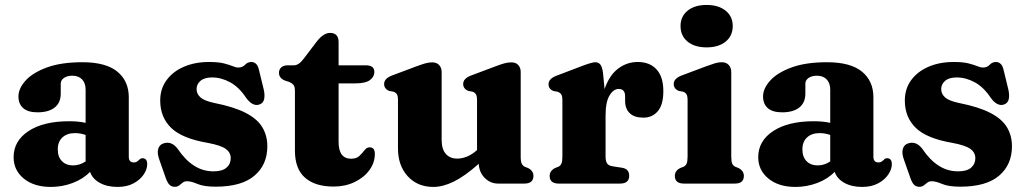

<svg xmlns="http://www.w3.org/2000/svg" viewBox="-20 -742 4144 776"><path d="M35 -106.5Q35 -172.5 95.2 -212.2Q155.5 -252 259.5 -252Q297 -252 326 -245.5V-380Q326 -406 311.8 -421Q297.5 -436 272.5 -436Q251.5 -436 238.5 -427Q225.5 -418 225.5 -404V-363.5Q225.5 -327 201 -307.5Q176.5 -288 131.5 -288Q93 -288 73.8 -305Q54.5 -322 54.5 -352Q54.5 -384.5 83.5 -416.5Q112.5 -448.5 170 -469.5Q227.5 -490.5 313 -490.5Q408 -490.5 454.2 -452.5Q500.5 -414.5 500.5 -349V-108.5Q500.5 -85.5 521 -85.5Q529 -85.5 533.5 -88.8Q538 -92 542 -95.5Q544.5 -98.5 547.8 -100.5Q551 -102.5 555.5 -102.5Q575 -102.5 575 -78.5Q575 -58 560.8 -36.8Q546.5 -15.5 519.8 -1Q493 13.5 455 13.5Q412.5 13.5 382.8 -3.2Q353 -20 344 -47.5Q316 -18.5 273.8 -2.5Q231.5 13.5 185.5 13.5Q117.5 13.5 76.2 -20.2Q35 -54 35 -106.5ZM213.5 -138.5Q213.5 -107.5 230.5 -90.5Q247.5 -73.5 274.5 -73.5Q302.5 -73.5 326 -89.5V-196.5Q305.5 -204 282.5 -204Q251 -204 232.2 -186.5Q213.5 -169 213.5 -138.5Z M837 -429Q806 -429 790.2 -415.2Q774.5 -401.5 774.5 -382Q774.5 -362.5 790 -348.5Q805.5 -334.5 845.5 -326Q926.5 -310 973.5 -285.5Q1020.5 -261 1040.5 -227.2Q1060.5 -193.5 1060.5 -151Q1060.5 -76 1008.2 -31.8Q956 12.5 852 12.5Q804 12.5 778.2 1.5Q752.5 -9.5 736.5 -9.5Q725.5 -9.5 718.2 -3.8Q711 2 704 7.5Q697 13 686.5 13Q674 13 665.8 5.5Q657.5 -2 650.5 -21L624 -96.5Q614.5 -122.5 619.2 -139.5Q624 -156.5 639.5 -162Q673 -174 698.5 -140Q728 -96 763.8 -72.8Q799.5 -49.5 843 -49.5Q878 -49.5 895.2 -64.2Q912.5 -79 912.5 -102.5Q912.5 -125.5 892.8 -140Q873 -154.5 820 -164.5Q716.5 -182 672 -225Q627.5 -268 627.5 -336Q627.5 -382.5 652.8 -417.5Q678 -452.5 722.8 -472Q767.5 -491.5 825.5 -491.5Q862.5 -491.5 885 -485.8Q907.5 -480 920.8 -474.5Q934 -469 943 -469Q960 -469 970.5 -480.2Q981 -491.5 996 -491.5Q1006.5 -491.5 1014.8 -484Q1023 -476.5 1027 -458L1046 -380Q1051 -357.5 1047.5 -341.2Q1044 -325 1028 -319.5Q1001 -310.5 974.5 -347Q946.5 -389.5 910.5 -409.2Q874.5 -429 837 -429Z M1147 -411.5 1131 -416.5Q1107.5 -427 1107.5 -447.5Q1107.5 -461.5 1117 -469.8Q1126.5 -478 1142.5 -478H1168Q1188 -478 1208 -505.5L1260.5 -574.5Q1287.5 -609 1314 -609Q1348.5 -609 1348.5 -571.5V-478H1459Q1493 -478 1493 -451Q1493 -431.5 1475 -418.2Q1457 -405 1416 -405H1348.5V-169Q1348.5 -100.5 1399 -100.5Q1421 -100.5 1433 -112.2Q1445 -124 1453.8 -135.5Q1462.5 -147 1475 -146.5Q1495.5 -146 1495 -118.5Q1494.5 -83.5 1472.5 -53.8Q1450.5 -24 1412.8 -6Q1375 12 1328.5 12Q1253.5 12 1212.8 -23.8Q1172 -59.5 1172 -133V-374.5Q1172 -392 1165.8 -399.2Q1159.5 -406.5 1147 -411.5Z M1588.5 -142V-337Q1588.5 -354.5 1583.8 -361.5Q1579 -368.5 1570 -371.5L1553 -374.5Q1532.5 -383 1532.5 -402.5Q1532.5 -424.5 1563.5 -436.5L1662 -473.5Q1685 -482 1699 -486Q1713 -490 1726.5 -490Q1745 -490 1755 -479Q1765 -468 1765 -451V-176.5Q1765 -139 1781.8 -120Q1798.5 -101 1828 -101Q1847 -101 1867.5 -109.2Q1888 -117.5 1908 -135.5V-337Q1908 -354.5 1903.2 -361.5Q1898.5 -368.5 1889.5 -371.5L1873 -374.5Q1852 -383 1852 -402.5Q1852 -424.5 1883 -436.5L1981.5 -473.5Q2004 -482 2018.2 -486Q2032.5 -490 2047 -490Q2065 -490 2074.8 -479Q2084.5 -468 2084.5 -451V-109.5Q2084.5 -89 2088.8 -80.5Q2093 -72 2101 -68L2114 -63Q2136 -52 2136 -31Q2136 0 2099 0H1993.5Q1962 0 1939.2 -22.8Q1916.5 -45.5 1915 -80Q1858 -29.5 1814 -8Q1770 13.5 1731.5 13.5Q1667.5 13.5 1628 -29.5Q1588.5 -72.5 1588.5 -142Z M2417 -448.5 2423.5 -382Q2442.5 -437.5 2478 -464.5Q2513.5 -491.5 2557.5 -491.5Q2606 -491.5 2633.5 -461.5Q2661 -431.5 2661 -374Q2661 -319 2638.8 -292.8Q2616.5 -266.5 2580.5 -266.5Q2544 -266.5 2525.2 -284.5Q2506.5 -302.5 2506.5 -334V-354Q2506 -382.5 2480.5 -382.5Q2459.5 -382.5 2443.5 -356.2Q2427.5 -330 2427.5 -274.5V-109.5Q2427.5 -91 2433.5 -81.8Q2439.5 -72.5 2455.5 -70L2494 -64Q2523 -59.5 2523 -31.5Q2523 0 2486 0H2238.5Q2201.5 0 2201.5 -31Q2201.5 -51.5 2223.5 -63L2236.5 -68Q2245 -72 2249 -80.5Q2253 -89 2253 -109.5V-336.5Q2253 -354 2248.2 -360.8Q2243.5 -367.5 2234.5 -371L2217.5 -374Q2197 -382 2197 -401.5Q2197 -423.5 2228 -435.5L2325 -472.5Q2371.5 -490.5 2386 -490.5Q2399 -490.5 2406.5 -481Q2414 -471.5 2417 -448.5Z M2836 -550.5Q2787.5 -550.5 2759 -573.8Q2730.5 -597 2730.5 -637Q2730.5 -675.5 2759 -698.8Q2787.5 -722 2836 -722Q2884 -722 2912.8 -698.8Q2941.5 -675.5 2941.5 -637Q2941.5 -597 2912.8 -573.8Q2884 -550.5 2836 -550.5ZM2935.5 -451V-109.5Q2935.5 -89 2939.5 -80.5Q2943.5 -72 2952 -68L2964.5 -63Q2986.5 -52 2986.5 -31Q2986.5 0 2949.5 0H2744.5Q2707.5 0 2707.5 -31Q2707.5 -52 2729.5 -63L2742.5 -68Q2751 -72 2755 -80.5Q2759 -89 2759 -109.5V-337Q2759 -354.5 2754.2 -361.5Q2749.5 -368.5 2740.5 -371.5L2723.5 -374.5Q2703 -383 2703 -402.5Q2703 -424.5 2734 -436.5L2832.5 -473.5Q2855.5 -482 2869.5 -486.2Q2883.5 -490.5 2897 -490.5Q2915.5 -490.5 2925.5 -479.2Q2935.5 -468 2935.5 -451Z M3044.5 -106.5Q3044.5 -172.5 3104.8 -212.2Q3165 -252 3269 -252Q3306.5 -252 3335.5 -245.5V-380Q3335.5 -406 3321.2 -421Q3307 -436 3282 -436Q3261 -436 3248 -427Q3235 -418 3235 -404V-363.5Q3235 -327 3210.5 -307.5Q3186 -288 3141 -288Q3102.5 -288 3083.2 -305Q3064 -322 3064 -352Q3064 -384.5 3093 -416.5Q3122 -448.5 3179.5 -469.5Q3237 -490.5 3322.5 -490.5Q3417.5 -490.5 3463.8 -452.5Q3510 -414.5 3510 -349V-108.5Q3510 -85.5 3530.5 -85.5Q3538.5 -85.5 3543 -88.8Q3547.5 -92 3551.5 -95.5Q3554 -98.5 3557.2 -100.5Q3560.5 -102.5 3565 -102.5Q3584.5 -102.5 3584.5 -78.5Q3584.5 -58 3570.2 -36.8Q3556 -15.5 3529.2 -1Q3502.5 13.5 3464.5 13.5Q3422 13.5 3392.2 -3.2Q3362.5 -20 3353.5 -47.5Q3325.5 -18.5 3283.2 -2.5Q3241 13.5 3195 13.5Q3127 13.5 3085.8 -20.2Q3044.5 -54 3044.5 -106.5ZM3223 -138.5Q3223 -107.5 3240 -90.5Q3257 -73.5 3284 -73.5Q3312 -73.5 3335.5 -89.5V-196.5Q3315 -204 3292 -204Q3260.5 -204 3241.8 -186.5Q3223 -169 3223 -138.5Z M3846.5 -429Q3815.5 -429 3799.8 -415.2Q3784 -401.5 3784 -382Q3784 -362.5 3799.5 -348.5Q3815 -334.5 3855 -326Q3936 -310 3983 -285.5Q4030 -261 4050 -227.2Q4070 -193.5 4070 -151Q4070 -76 4017.8 -31.8Q3965.5 12.5 3861.5 12.5Q3813.5 12.5 3787.8 1.5Q3762 -9.5 3746 -9.5Q3735 -9.5 3727.8 -3.8Q3720.5 2 3713.5 7.5Q3706.5 13 3696 13Q3683.5 13 3675.2 5.5Q3667 -2 3660 -21L3633.5 -96.5Q3624 -122.5 3628.8 -139.5Q3633.5 -156.5 3649 -162Q3682.5 -174 3708 -140Q3737.5 -96 3773.2 -72.8Q3809 -49.5 3852.5 -49.5Q3887.5 -49.5 3904.8 -64.2Q3922 -79 3922 -102.5Q3922 -125.5 3902.2 -140Q3882.5 -154.5 3829.5 -164.5Q3726 -182 3681.5 -225Q3637 -268 3637 -336Q3637 -382.5 3662.2 -417.5Q3687.5 -452.5 3732.2 -472Q3777 -491.5 3835 -491.5Q3872 -491.5 3894.5 -485.8Q3917 -480 3930.2 -474.5Q3943.5 -469 3952.5 -469Q3969.5 -469 3980 -480.2Q3990.5 -491.5 4005.5 -491.5Q4016 -491.5 4024.2 -484Q4032.5 -476.5 4036.5 -458L4055.5 -380Q4060.5 -357.5 4057 -341.2Q4053.5 -325 4037.5 -319.5Q4010.5 -310.5 3984 -347Q3956 -389.5 3920 -409.2Q3884 -429 3846.5 -429Z"/></svg>

Font: Fraunces 9pt Soft
Style: Bold
Weight: 700
Version: Version 1.000;[b76b70a41]